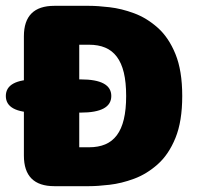

<svg xmlns="http://www.w3.org/2000/svg" viewBox="-37 -639 676 659"><path d="M87.5 -252.5Q-17 -252.5 -17 -309.5Q-17 -366.5 87.5 -366.5H240Q345 -366.5 345 -309.5Q345 -252.5 240 -252.5ZM268.5 -619Q298 -619 339 -614.2Q380 -609.5 423.2 -593.5Q466.5 -577.5 504.2 -544Q542 -510.5 565.2 -453.5Q588.5 -396.5 588.5 -309.5Q588.5 -222.5 565.2 -165.5Q542 -108.5 504.2 -75Q466.5 -41.5 423.2 -25.5Q380 -9.5 339 -4.8Q298 0 268.5 0H149.5Q45 0 45 -105V-514.5Q45 -619 149.5 -619ZM268.5 -133.5Q300.5 -133.5 324.2 -143.5Q348 -153.5 364 -174.8Q380 -196 388 -229.5Q396 -263 396 -309.5Q396 -356.5 388 -389.8Q380 -423 364 -444.2Q348 -465.5 324.2 -475.5Q300.5 -485.5 268.5 -485.5H235V-133.5Z"/></svg>

Font: Sono Monospace ExtraBold
Style: Regular
Weight: 800
Version: Version 2.112